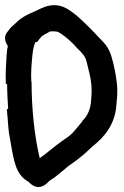

<svg xmlns="http://www.w3.org/2000/svg" viewBox="-25 -626 485 754"><path d="M-2 -296H3C3 -263 5 -231 7 -198H2L3 -183C7 -152 6 -119 14 -83C18 -58 24 -23 30 2C38 30 47 66 86 87C121 125 151 105 169 84C202 65 232 33 258 16C288 -5 308 -22 338 -51C383 -86 426 -135 432 -212C434 -239 438 -261 434 -298C430 -335 423 -369 413 -403C405 -432 390 -453 368 -474C339 -505 308 -537 278 -563C262 -576 243 -592 218 -601C185 -612 155 -602 134 -592C110 -579 75 -569 47 -545L31 -530C26 -525 21 -522 16 -516L5 -502C-12 -483 -5 -461 6 -445C3 -434 2 -423 1 -410C-1 -377 -4 -338 -2 -296ZM98 -305C97 -324 97 -341 98 -357C101 -400 103 -438 114 -460C115 -460 118 -461 122 -462L129 -472C131 -474 135 -477 137 -482L146 -488C152 -493 161 -495 170 -502C180 -504 196 -503 206 -500L207 -497H210C235 -480 255 -463 276 -439C298 -417 310 -407 316 -380C324 -347 332 -320 334 -290C336 -262 334 -251 332 -222C328 -189 314 -166 299 -152L298 -149C284 -133 271 -115 258 -102C247 -91 234 -83 217 -71C187 -50 159 -24 131 -5C111 -87 99 -197 99 -304V-305Z"/></svg>

Font: Stray Cat
Style: ExBlkCn
Weight: 1000
Version: Version 1.0